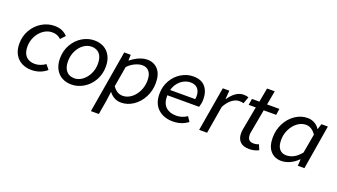

<svg xmlns="http://www.w3.org/2000/svg" viewBox="-73 -1335 3836 2184"><g transform="rotate(20 1845.0 -242.5)"><path d="M45 -223Q45 -314 88 -388.5Q131 -463 202.5 -506Q274 -549 356 -549Q455 -549 513 -484L462 -430Q437 -452 413 -461.5Q389 -471 354 -471Q299 -471 250.5 -437Q202 -403 172.5 -346Q143 -289 143 -223Q143 -145 181 -105Q219 -65 288 -65Q321 -65 354.5 -77Q388 -89 415 -109L460 -54Q383 13 274 13Q209 13 157 -14Q105 -41 75 -94Q45 -147 45 -223Z M537 -223Q537 -316 579.5 -390.5Q622 -465 691.5 -507Q761 -549 838 -549Q903 -549 953 -521.5Q1003 -494 1031.5 -440.5Q1060 -387 1060 -313Q1060 -220 1017.5 -145.5Q975 -71 905.5 -29Q836 13 759 13Q694 13 644 -14.5Q594 -42 565.5 -95.5Q537 -149 537 -223ZM964 -312Q964 -390 929 -430.5Q894 -471 832 -471Q780 -471 734.5 -438Q689 -405 661.5 -348Q634 -291 634 -224Q634 -146 669.5 -105.5Q705 -65 766 -65Q817 -65 862.5 -98.5Q908 -132 936 -188.5Q964 -245 964 -312Z M1201 -536H1280L1277 -467H1281Q1385 -549 1479 -549Q1559 -549 1608.5 -493.5Q1658 -438 1658 -333Q1658 -238 1616.5 -158.5Q1575 -79 1506 -33Q1437 13 1359 13Q1315 13 1278 -7Q1241 -27 1215 -62H1213L1198 51L1169 221H1073ZM1559 -326Q1559 -398 1528.5 -434Q1498 -470 1447 -470Q1406 -470 1358 -447.5Q1310 -425 1273 -385L1231 -138Q1280 -66 1352 -66Q1406 -66 1454 -102Q1502 -138 1530.5 -198Q1559 -258 1559 -326Z M1738 -231Q1738 -322 1780.5 -395Q1823 -468 1891.5 -508.5Q1960 -549 2035 -549Q2132 -549 2180.5 -492.5Q2229 -436 2229 -341Q2229 -314 2224 -288.5Q2219 -263 2213 -246H1828V-238Q1828 -148 1874.5 -105Q1921 -62 2000 -62Q2070 -62 2131 -103L2169 -46Q2090 13 1987 13Q1875 13 1806.5 -50.5Q1738 -114 1738 -231ZM2142 -313Q2145 -333 2145 -350Q2145 -406 2115.5 -440Q2086 -474 2028 -474Q1989 -474 1950 -455Q1911 -436 1881.5 -399.5Q1852 -363 1838 -313Z M2394 -536H2473L2465 -433H2469Q2505 -487 2549 -518Q2593 -549 2644 -549Q2680 -549 2703 -539L2673 -456Q2663 -461 2651.5 -462.5Q2640 -464 2621 -464Q2577 -464 2533 -430.5Q2489 -397 2455 -333L2399 0H2303Z M2764 -127Q2764 -152 2768 -173L2821 -460H2735L2747 -536H2837L2868 -706H2961L2930 -536H3079L3068 -460H2917L2864 -169Q2863 -161 2862 -152Q2862 -105 2880 -85.5Q2898 -66 2937 -66Q2971 -66 2998 -79L3025 -16Q2971 11 2911 11Q2837 11 2800.5 -25.5Q2764 -62 2764 -127Z M3119 -204Q3119 -299 3160.5 -378Q3202 -457 3271 -503Q3340 -549 3418 -549Q3464 -549 3502.5 -528Q3541 -507 3564 -470H3567L3588 -536H3666L3577 0H3497L3502 -78H3498Q3455 -35 3403 -11Q3351 13 3299 13Q3218 13 3168.5 -42.5Q3119 -98 3119 -204ZM3507 -164 3548 -395Q3497 -470 3427 -470Q3372 -470 3324 -434Q3276 -398 3247 -338.5Q3218 -279 3218 -212Q3218 -138 3248.5 -102Q3279 -66 3330 -66Q3429 -66 3507 -164Z"/></g></svg>

Font: Nebula Sans Medium
Style: Regular
Weight: 500
Italic angle: -9°
Designer: Paul D. Hunt for Adobe (as Source Sans)
Foundry: Nebula Entertainment & Broadcasting LLC
Version: Version 1.010